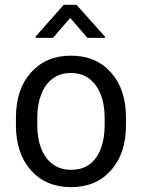

<svg xmlns="http://www.w3.org/2000/svg" viewBox="-20 -770 593 800"><path d="M417.5 -617.2V-612.3H344.2L272.5 -695.3L200.7 -612.3H128.4V-617.7L245.6 -750H298.8ZM46.4 -279.8Q46.4 -397.9 109.1 -468Q171.9 -538.1 274.9 -538.1Q379.9 -538.1 442.4 -468Q504.9 -397.9 504.9 -279.8V-248.5Q504.9 -130.4 442.4 -60.3Q379.9 9.8 276.4 9.8Q171.9 9.8 109.1 -60.3Q46.4 -130.4 46.4 -248.5ZM135.3 -248.5Q135.3 -193.4 151.6 -151.4Q168 -109.4 199.5 -85.9Q231 -62.5 276.4 -62.5Q322.8 -62.5 353.8 -85.9Q384.8 -109.4 400.4 -151.4Q416 -193.4 416 -248.5V-279.8Q416 -334.5 399.7 -376.2Q383.3 -418 352.1 -441.9Q320.8 -465.8 274.9 -465.8Q230 -465.8 198.7 -441.9Q167.5 -418 151.4 -376.2Q135.3 -334.5 135.3 -279.8Z"/></svg>

Font: Robert Sans Medium
Style: Regular
Weight: 500
Designer: Christian Robertson (extended by Adam Twardoch)
Foundry: Google
Version: Version 12.135;April 2, 2019;FontCreator 11.5.0.2425 64-bit;